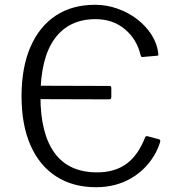

<svg xmlns="http://www.w3.org/2000/svg" viewBox="-20 -772 742 802"><path d="M102 -406Q102 -414 111 -414L438 -413Q445 -413 445 -404V-367Q445 -362 443 -359.5Q441 -357 435 -357L116 -358Q102 -358 102 -369ZM377 -752Q425 -752 470.5 -736Q516 -720 552.5 -692Q589 -664 612.5 -627.5Q636 -591 641 -550Q642 -544 641 -541.5Q640 -539 634 -539L576 -534Q572 -533 570 -535.5Q568 -538 567 -543Q551 -609 501 -650.5Q451 -692 379 -692Q268 -692 208.5 -610.5Q149 -529 149 -369Q149 -214 208 -133Q267 -52 386 -52Q459 -52 508 -87.5Q557 -123 587 -200Q589 -204 596 -203L645 -190Q647 -189 648.5 -187Q650 -185 649 -179Q640 -149 623 -121Q606 -93 582 -69Q558 -45 527 -27Q496 -9 459.5 0.5Q423 10 381 10Q284 10 214 -35.5Q144 -81 107 -166Q70 -251 70 -370Q70 -490 107 -575.5Q144 -661 212.5 -706.5Q281 -752 377 -752Z"/></svg>

Font: Libre Franklin Light
Style: Regular
Weight: 300
Designer: Pablo Impallari, Rodrigo Fuenzalida, Nhung Nguyen
Foundry: Impallari Type
Version: Version 3.000